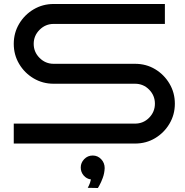

<svg xmlns="http://www.w3.org/2000/svg" viewBox="-20 -720 930 963"><path d="M857 -200Q857 -145 830 -99.5Q803 -54 758 -27Q713 0 657 0H49V-100H657Q699 -100 728 -129.5Q757 -159 757 -200Q757 -241 728 -270.5Q699 -300 657 -300H249Q194 -300 148.5 -327Q103 -354 76 -399.5Q49 -445 49 -500Q49 -555 76 -600.5Q103 -646 148.5 -673Q194 -700 249 -700H807V-600H249Q208 -600 178.5 -570.5Q149 -541 149 -500Q149 -459 178.5 -429.5Q208 -400 249 -400H657Q713 -400 758 -373Q803 -346 830 -300.5Q857 -255 857 -200ZM505 123Q504 149 495.5 172Q487 195 479 209Q471 223 471 223L420 222Q420 222 426 210.5Q432 199 436 180Q414 177 399.5 160Q385 143 385 120Q385 96 402.5 78Q420 60 445 60Q470 60 487.5 78.5Q505 97 505 123Z"/></svg>

Font: Bruno Ace SC
Style: Regular
Weight: 400
Version: Version 1.100; ttfautohint (v1.8.4.7-5d5b);gftools[0.9.27]